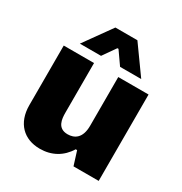

<svg xmlns="http://www.w3.org/2000/svg" viewBox="-178 -891 979 1032"><g transform="rotate(30 312.0 -375.0)"><path d="M418.9 0H575.2V-536.1H387.2V-233.9C387.2 -155.3 346.2 -133.3 304.7 -133.3C241.7 -133.3 236.8 -188.5 236.8 -228.5V-536.1H48.8V-166C48.8 -55.7 114.7 8.8 213.9 8.8C287.1 8.8 346.2 -24.4 383.3 -85.4H392.1ZM118.7 -588.4H250L305.7 -668H312.5L368.2 -588.4H499.5L377.4 -758.8H240.7Z"/></g></svg>

Font: Wand UI Pro Black
Style: Regular
Weight: 900
Designer: Andreas Faust
Version: Version 1.003;FEAKit 1.0